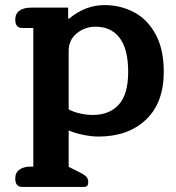

<svg xmlns="http://www.w3.org/2000/svg" viewBox="-20 -522 694 755"><path d="M40 180Q40 157 56.5 145Q73 133 102 133H111V-412H67Q40 -412 40 -445Q40 -468 56.5 -480Q73 -492 102 -492H248V-450L251 -448Q315 -502 391 -502Q453 -502 506 -474.5Q559 -447 591.5 -388Q624 -329 624 -240Q624 -118 554 -51.5Q484 15 367 15Q341 15 308.5 8.5Q276 2 250 -9V134L286 152Q309 163 318 171.5Q327 180 327 194Q327 204 323 208.5Q319 213 309 213H67Q40 213 40 180ZM484 -239Q484 -329 450.5 -373Q417 -417 356 -417Q314 -417 282 -391Q250 -365 250 -321V-92Q270 -81 296 -75.5Q322 -70 345 -70Q410 -70 447 -110.5Q484 -151 484 -239Z"/></svg>

Font: Maitree
Style: Bold
Weight: 700
Designer: CadsonDemak Team
Foundry: CadsonDemak
Version: Version 1.002